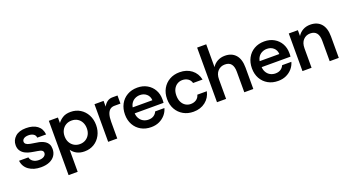

<svg xmlns="http://www.w3.org/2000/svg" viewBox="-59 -1439 4341 2379"><g transform="rotate(-20 2111.5 -250.0)"><path d="M250 12Q154 12 91 -33Q28 -78 19 -157H142Q149 -122 179.5 -101.5Q210 -81 254 -81Q299 -81 323.5 -98.5Q348 -116 348 -142Q348 -163 331.5 -174.5Q315 -186 273 -192Q257 -195 233.5 -198.5Q210 -202 193 -206Q154 -213 120 -230.5Q86 -248 65.5 -278Q45 -308 45 -352Q45 -418 94.5 -463Q144 -508 236 -508Q328 -508 383 -467.5Q438 -427 446 -349H329Q326 -382 299.5 -398Q273 -414 236 -414Q196 -414 174 -398.5Q152 -383 152 -360Q152 -319 221 -307Q231 -305 246.5 -302.5Q262 -300 278 -297.5Q294 -295 305 -293Q332 -290 359.5 -281Q387 -272 410 -256.5Q433 -241 446.5 -216Q460 -191 460 -153Q460 -104 435.5 -67Q411 -30 364 -9Q317 12 250 12Z M535 220V-496H655V-423Q679 -457 720 -482.5Q761 -508 824 -508Q895 -508 950 -474Q1005 -440 1036.5 -381Q1068 -322 1068 -247Q1068 -173 1036.5 -114Q1005 -55 950 -21.5Q895 12 824 12Q767 12 724 -10Q681 -32 655 -71V220ZM800 -93Q843 -93 876 -113Q909 -133 927.5 -167.5Q946 -202 946 -247Q946 -293 927.5 -328.5Q909 -364 876 -383.5Q843 -403 800 -403Q757 -403 724 -383.5Q691 -364 672 -329Q653 -294 653 -248Q653 -202 672 -167.5Q691 -133 724 -113Q757 -93 800 -93Z M1137 0V-496H1257V-420Q1276 -457 1306 -478.5Q1336 -500 1375 -500H1442V-393H1363Q1328 -393 1304.5 -374.5Q1281 -356 1269 -317.5Q1257 -279 1257 -221V0Z M1703 12Q1628 12 1570.5 -20.5Q1513 -53 1480.5 -111Q1448 -169 1448 -245Q1448 -322 1480 -381.5Q1512 -441 1570 -474.5Q1628 -508 1704 -508Q1777 -508 1832.5 -476Q1888 -444 1918.5 -389.5Q1949 -335 1949 -267Q1949 -257 1949 -245Q1949 -233 1947 -219H1535V-297H1828Q1825 -349 1790 -379.5Q1755 -410 1704 -410Q1667 -410 1635.5 -393.5Q1604 -377 1585 -344.5Q1566 -312 1566 -262V-233Q1566 -187 1584.5 -154Q1603 -121 1634 -104Q1665 -87 1703 -87Q1744 -87 1772 -105.5Q1800 -124 1813 -155H1935Q1922 -107 1889.5 -69.5Q1857 -32 1810 -10Q1763 12 1703 12Z M2261 12Q2186 12 2128 -21Q2070 -54 2037 -112.5Q2004 -171 2004 -248Q2004 -325 2037 -383.5Q2070 -442 2128 -475Q2186 -508 2261 -508Q2354 -508 2418 -459Q2482 -410 2500 -325H2375Q2365 -363 2334 -384Q2303 -405 2260 -405Q2224 -405 2193.5 -386.5Q2163 -368 2145 -333.5Q2127 -299 2127 -248Q2127 -198 2145 -162.5Q2163 -127 2193.5 -108.5Q2224 -90 2260 -90Q2303 -90 2334 -111Q2365 -132 2375 -171H2500Q2483 -89 2418.5 -38.5Q2354 12 2261 12Z M2572 0V-720H2692V-419Q2717 -460 2760.5 -484Q2804 -508 2859 -508Q2949 -508 3000 -450.5Q3051 -393 3051 -282V0H2932V-270Q2932 -337 2905.5 -371.5Q2879 -406 2822 -406Q2766 -406 2729 -367Q2692 -328 2692 -256V0Z M3377 12Q3302 12 3244.5 -20.5Q3187 -53 3154.5 -111Q3122 -169 3122 -245Q3122 -322 3154 -381.5Q3186 -441 3244 -474.5Q3302 -508 3378 -508Q3451 -508 3506.5 -476Q3562 -444 3592.5 -389.5Q3623 -335 3623 -267Q3623 -257 3623 -245Q3623 -233 3621 -219H3209V-297H3502Q3499 -349 3464 -379.5Q3429 -410 3378 -410Q3341 -410 3309.5 -393.5Q3278 -377 3259 -344.5Q3240 -312 3240 -262V-233Q3240 -187 3258.5 -154Q3277 -121 3308 -104Q3339 -87 3377 -87Q3418 -87 3446 -105.5Q3474 -124 3487 -155H3609Q3596 -107 3563.5 -69.5Q3531 -32 3484 -10Q3437 12 3377 12Z M3699 0V-496H3819V-419Q3844 -460 3886.5 -484Q3929 -508 3984 -508Q4076 -508 4127 -450.5Q4178 -393 4178 -282V0H4058V-270Q4058 -337 4030.5 -371.5Q4003 -406 3947 -406Q3892 -406 3855.5 -367Q3819 -328 3819 -256V0Z"/></g></svg>

Font: Host Grotesk SemiBold
Style: Regular
Weight: 600
Designer: Doukan Karapınar
Foundry: Element Type
Version: Version 1.003